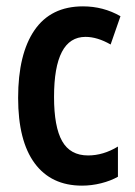

<svg xmlns="http://www.w3.org/2000/svg" viewBox="-20 -574 425 604"><path d="M238 10Q141 10 89 -60.5Q37 -131 37 -266Q37 -404 88.5 -479Q140 -554 241 -554Q305 -554 359 -523L328 -434Q286 -458 249 -458Q150 -458 150 -269Q150 -175 175.5 -130Q201 -85 257 -85Q305 -85 351 -113V-18Q328 -5 298 2.5Q268 10 238 10Z"/></svg>

Font: Noto Sans ExtraCondensed SemiBold
Style: Regular
Weight: 600
Width: 2
Designer: Monotype Design Team
Foundry: Monotype Imaging Inc.
Version: Version 2.013; ttfautohint (v1.8.4.7-5d5b)